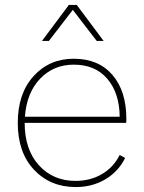

<svg xmlns="http://www.w3.org/2000/svg" viewBox="-20 -748 582 778"><path d="M275 -708 178 -582H150L259 -728H291L400 -582H372ZM492 -266Q492 -254 491 -250H80Q80 -142 137.5 -78.5Q195 -15 286 -15Q346 -15 393 -42.5Q440 -70 465 -120L487 -108Q460 -53 407 -21.5Q354 10 287 10Q184 10 118 -60Q52 -130 52 -250Q52 -369 116 -439.5Q180 -510 279 -510Q379 -510 435.5 -444.5Q492 -379 492 -266ZM279 -486Q197 -486 142.5 -429Q88 -372 81 -275H465Q464 -371 415 -428.5Q366 -486 279 -486Z"/></svg>

Font: Elaine Sans ExtraLight
Style: Regular
Weight: 275
Designer: Wei Huang
Foundry: Wei Huang
Version: Version 2.001;December 24, 2019;FontCreator 12.0.0.2547 64-b